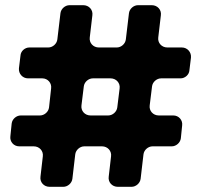

<svg xmlns="http://www.w3.org/2000/svg" viewBox="-20 -720 775 740"><path d="M601 -418H676C693 -418 709 -432 710 -449L716 -498C718 -519 702 -537 681 -537H625C603 -537 587 -555 590 -576L600 -661C603 -682 587 -700 565 -700H512C495 -700 479 -686 477 -669L465 -568C463 -551 447 -537 430 -537H361C339 -537 323 -555 326 -576L336 -661C339 -682 323 -700 301 -700H248C231 -700 215 -686 213 -669L201 -568C199 -551 183 -537 166 -537H93C76 -537 60 -523 59 -506L53 -457C51 -436 67 -418 88 -418H143C164 -418 180 -400 177 -379L169 -306C167 -289 151 -275 134 -275H60C43 -275 27 -261 25 -244L20 -195C17 -174 33 -156 54 -156H110C132 -156 148 -138 145 -117L136 -39C133 -18 149 0 171 0H224C241 0 257 -14 259 -31L270 -125C272 -142 288 -156 305 -156H373C395 -156 411 -138 408 -117L399 -39C396 -18 412 0 434 0H487C504 0 520 -14 522 -31L533 -125C535 -142 551 -156 568 -156H642C659 -156 675 -170 677 -187L682 -236C685 -257 669 -275 648 -275H592C570 -275 554 -293 557 -314L566 -387C568 -404 584 -418 601 -418ZM441 -379 432 -306C430 -289 414 -275 397 -275H329C307 -275 291 -293 294 -314L303 -387C305 -404 321 -418 338 -418H406C428 -418 444 -400 441 -379Z"/></svg>

Font: Trueno
Style: RoundBd
Weight: 700
Designer: Julieta Ulanovsky, Jasper
Foundry: Julieta Ulanovsky, Cannot Into Space Fonts
Version: Version 3.001